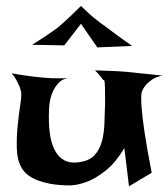

<svg xmlns="http://www.w3.org/2000/svg" viewBox="-20 -698 571 652"><path d="M19.5 -449.2Q44.9 -444.3 64 -441.9Q83 -439.5 96.7 -437.5Q112.3 -435.5 124 -434.6Q135.7 -433.6 151.4 -432.6Q177.7 -431.6 225.6 -432.6Q197.3 -434.6 181.2 -418.5Q165 -402.3 157.2 -381.8Q147.5 -357.4 146.5 -325.2Q144.5 -282.2 148.9 -247.6Q153.3 -212.9 165.5 -189Q177.7 -165 198.2 -153.8Q218.8 -142.6 251 -147.5Q283.2 -152.3 300.3 -170.4Q317.4 -188.5 325.2 -215.3Q333 -242.2 334.5 -276.4Q335.9 -310.5 336.9 -347.7Q336.9 -384.8 336.4 -400.9Q335.9 -417 335 -421.9Q334 -426.8 332 -426.3Q330.1 -425.8 327.1 -430.7Q325.2 -434.6 321.3 -438.5Q318.4 -442.4 313.5 -447.8Q308.6 -453.1 302.7 -459Q328.1 -458 348.1 -457.5Q368.2 -457 381.8 -456.1Q397.5 -455.1 409.2 -454.1Q419.9 -453.1 437.5 -451.2Q452.1 -449.2 475.6 -447.3Q499 -445.3 531.2 -441.4Q508.8 -436.5 495.1 -426.8Q481.4 -417 473.6 -407.2Q464.8 -396.5 460.9 -383.8Q458 -367.2 460.9 -333Q462.9 -302.7 470.7 -250Q478.5 -197.3 495.1 -111.3L418 -65.4L402.3 -195.3Q374 -147.5 342.3 -121.6Q310.5 -95.7 283.2 -84Q251 -70.3 220.7 -68.4Q180.7 -68.4 151.9 -73.7Q123 -79.1 102.5 -87.9Q82 -96.7 69.8 -107.9Q57.6 -119.1 51.8 -130.9Q38.1 -155.3 37.1 -193.8Q36.1 -232.4 40 -271Q43.9 -309.6 48.8 -341.8Q53.7 -374 51.8 -385.7Q49.8 -394.5 45.9 -405.3Q42 -414.1 36.1 -425.3Q30.3 -436.5 19.5 -449.2ZM88.9 -545.9Q115.2 -562.5 132.3 -573.7Q149.4 -585 160.2 -592.8Q171.9 -601.6 178.7 -606.4Q184.6 -611.3 195.3 -621.1Q204.1 -628.9 218.8 -642.6Q233.4 -656.2 254.9 -677.7Q289.1 -644.5 308.6 -629.9Q319.3 -621.1 328.1 -615.2Q336.9 -609.4 350.6 -598.6Q362.3 -589.8 381.3 -575.7Q400.4 -561.5 428.7 -542L310.5 -537.1L254.9 -617.2L198.2 -543.9Z"/></svg>

Font: Irish Grover
Style: Regular
Weight: 400
Designer: Squid
Foundry: Font Diner, Inc DBA Sideshow
Version: Version 1.001